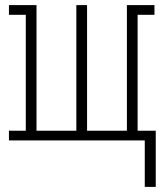

<svg xmlns="http://www.w3.org/2000/svg" viewBox="-20 -550 640 752"><path d="M590 182H547V0H15V-38H81V-492H15V-530H123V-38H279V-530H321V-38H477V-530H585V-492H519V-38H590Z"/></svg>

Font: Iosevka Slab XLtEx
Style: Regular
Weight: 200
Width: 7
Monospace: yes
Designer: Belleve Invis
Foundry: Belleve Invis
Version: Version 11.1.0; ttfautohint (v1.8.3)